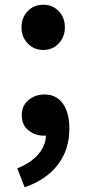

<svg xmlns="http://www.w3.org/2000/svg" viewBox="-20 -577 365 811"><path d="M163 -366Q123 -366 97 -393.5Q71 -421 71 -461Q71 -503 97 -530Q123 -557 163 -557Q202 -557 228 -530Q254 -503 254 -461Q254 -421 228 -393.5Q202 -366 163 -366ZM84 214 53 134Q111 111 142.5 74Q174 37 174 -7L169 -112L221 -25Q209 -14 194.5 -9Q180 -4 164 -4Q128 -4 100 -26.5Q72 -49 72 -91Q72 -130 100 -154Q128 -178 168 -178Q218 -178 245.5 -139.5Q273 -101 273 -33Q273 55 224 119Q175 183 84 214Z"/></svg>

Font: Noto Sans JP Thin
Style: Bold
Weight: 700
Version: Version 2.004-H2;hotconv 1.0.118;makeotfexe 2.5.65603